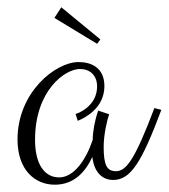

<svg xmlns="http://www.w3.org/2000/svg" viewBox="-20 -535 462 526"><path d="M403 -239C351 -102 327 -66 298 -66C273 -66 264 -82 264 -133C264 -165 273 -205 279 -222L249 -232C239 -203 234 -173 234 -152C216 -98 183 -49 142 -49C102 -49 76 -85 76 -152C76 -287 158 -346 199 -346C226 -346 246 -329 246 -298C246 -243 191 -223 187 -223L193 -204C213 -212 266 -239 266 -299C266 -349 231 -365 195 -365C132 -365 28 -282 28 -153C28 -68 77 -29 130 -29C180 -29 212 -60 233 -105C238 -62 261 -42 290 -42C338 -42 368 -90 422 -234ZM129 -486 246 -415 255 -427 148 -515Z"/></svg>

Font: Clicker Script
Style: Regular
Weight: 400
Designer: Astigmatic (AOETI)
Foundry: Astigmatic (AOETI)
Version: Version 1.000